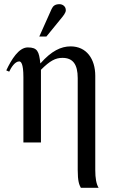

<svg xmlns="http://www.w3.org/2000/svg" viewBox="-20 -682 552 919"><path d="M168 -507H202L268 -588C284 -607 295 -621 295 -633C295 -653 278 -662 265 -662C244 -662 234 -654 227 -639ZM452 217C441 199 436 171 436 132V-319C436 -400 394 -460 318 -460C272 -460 226 -438 174 -379H173C167 -436 159 -455 113 -455C70 -455 35 -398 10 -345L24 -339C33 -358 51 -388 72 -388C80 -388 92 -379 92 -313V0H176V-348C220 -392 246 -405 279 -405C329 -405 352 -374 352 -308V131C352 186 359 202 367 217Z"/></svg>

Font: XITS Math
Style: Regular
Weight: 400
Designer: MicroPress Inc., with final additions and corrections provided by Coen Hoffman, Elsevier (retired)
Version: Version 1.108